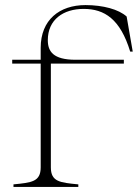

<svg xmlns="http://www.w3.org/2000/svg" viewBox="-20 -735 542 755"><path d="M33 -10V0H288V-10C216 -17 180 -20 180 -77V-485H467V-500H277C189 -500 168 -533 168 -577C168 -658 229 -700 309 -700C391 -700 453 -660 492 -532H502L478 -670C447 -698 386 -715 316 -715C214 -715 140 -657 140 -547V-500H28V-485H140V-77C140 -20 104 -17 33 -10Z"/></svg>

Font: Sprat Thin
Style: Regular
Weight: 100
Designer: Ethan Nakache
Foundry: Collletttivo
Version: Version 2.000;Glyphs 3.2 (3217)